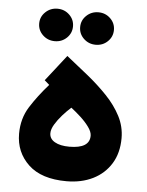

<svg xmlns="http://www.w3.org/2000/svg" viewBox="-51 -731 592 771"><g transform="rotate(5 245.5 -345.5)"><path d="M143.1 -381.3 123.5 -398.4 205.6 -503.4Q249.5 -468.8 293 -433.6Q336.4 -398.4 372.3 -360.8Q408.2 -323.2 429.7 -281.7Q451.2 -240.2 451.2 -193.4Q451.2 -133.8 424.8 -90.8Q398.4 -47.9 352.1 -24.9Q305.7 -2 245.6 -2Q144.5 -2 92 -51.5Q39.6 -101.1 39.6 -175.8Q39.6 -236.8 69.6 -284.4Q99.6 -332 143.1 -381.3ZM326.7 -192.4Q326.7 -208 312.7 -227.3Q298.8 -246.6 278.6 -265.1Q258.3 -283.7 239.7 -297.9Q222.7 -282.7 205.3 -263.2Q188 -243.7 176.3 -224.1Q164.6 -204.6 164.6 -188.5Q164.6 -166 186.3 -153.6Q208 -141.1 245.1 -141.1Q326.7 -141.1 326.7 -192.4ZM246.6 -623.5Q246.6 -650.9 266.6 -669.9Q286.6 -689 314.9 -689Q343.3 -689 363 -669.9Q382.8 -650.9 382.8 -623.5Q382.8 -596.2 363 -577.1Q343.3 -558.1 314.9 -558.1Q286.6 -558.1 266.6 -577.1Q246.6 -596.2 246.6 -623.5ZM81.5 -623.5Q81.5 -650.9 101.6 -669.9Q121.6 -689 149.9 -689Q178.2 -689 198 -669.9Q217.8 -650.9 217.8 -623.5Q217.8 -596.2 198 -577.1Q178.2 -558.1 149.9 -558.1Q121.6 -558.1 101.6 -577.1Q81.5 -596.2 81.5 -623.5Z"/></g></svg>

Font: Vazirmatn RD ExtraBold
Style: Regular
Weight: 800
Designer: Saber Rastikerdar
Foundry: Saber Rastikerdar
Version: Version 32.102